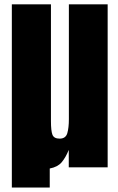

<svg xmlns="http://www.w3.org/2000/svg" viewBox="-20 -752 530 863"><path d="M33.2 90.8V-732.4H209V-207.5Q209 -163.6 215.8 -146.2Q222.7 -128.9 248 -128.9Q275.4 -128.9 282.5 -153.3Q289.6 -177.7 289.6 -216.3V-732.4H463.9V0H289.1V-78.1Q274.9 -43.5 257.1 -22.5Q239.3 -1.5 203.6 5.4V90.8Z"/></svg>

Font: webenart
Style: Regular
Weight: 400
Designer: Vernon Adams
Foundry: Vernon Adams
Version: Version 2.116; ttfautohint (v1.8.3)